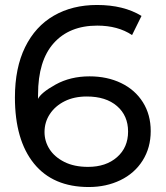

<svg xmlns="http://www.w3.org/2000/svg" viewBox="-20 -736 666 772"><path d="M586 -209Q586 -142 553.5 -90.5Q521 -39 464 -11.5Q407 16 337 16Q193 16 116.5 -78.5Q40 -173 40 -344Q40 -463 81 -546.5Q122 -630 196.5 -673Q271 -716 370 -716Q477 -716 549 -672L511 -595Q454 -633 371 -633Q259 -633 196 -562.5Q133 -492 133 -356Q133 -331 132 -337Q144 -363 203.5 -396Q263 -429 340 -429Q411 -429 467 -402Q523 -375 554.5 -325Q586 -275 586 -209ZM495 -207Q495 -271 450.5 -309.5Q406 -348 329 -348Q278 -348 240 -329Q202 -310 180.5 -277.5Q159 -245 159 -205Q159 -168 179 -136.5Q199 -105 238.5 -85Q278 -65 334 -65Q406 -65 450.5 -104Q495 -143 495 -207Z"/></svg>

Font: AtCorfu Sans
Style: AtCorfu Sans Regular
Weight: 400
Designer: Kostas Teopoulos
Foundry: Kostas Teopoulos
Version: Version 1.00 July 8, 2025, initial release